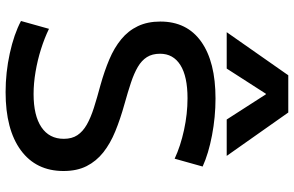

<svg xmlns="http://www.w3.org/2000/svg" viewBox="-202 -838 1050 686"><g transform="rotate(90 323.0 -495.0)"><path d="M309 10Q239 10 170.5 -5Q102 -20 55 -45L83 -145Q116 -129 155.5 -116.5Q195 -104 236.5 -97Q278 -90 316 -90Q393 -90 434.5 -118Q476 -146 476 -198Q476 -227 463 -246.5Q450 -266 425.5 -280Q401 -294 365 -305.5Q329 -317 284 -329Q234 -343 192.5 -360.5Q151 -378 120.5 -403Q90 -428 73.5 -462.5Q57 -497 57 -543Q57 -638 129 -689Q201 -740 332 -740Q398 -740 463.5 -727.5Q529 -715 575 -694L547 -594Q502 -615 444.5 -627.5Q387 -640 331 -640Q253 -640 212.5 -614.5Q172 -589 172 -542Q172 -514 184 -495Q196 -476 219 -462.5Q242 -449 275 -438Q308 -427 351 -415Q405 -400 449 -382Q493 -364 524.5 -339Q556 -314 573.5 -279.5Q591 -245 591 -197Q591 -99 517 -44.5Q443 10 309 10ZM95 -780 249 -1000H382L537 -780H407L317 -920H315L225 -780Z"/></g></svg>

Font: M PLUS 1 Medium
Style: Regular
Weight: 500
Designer: Coji Morishita
Foundry: UNDERFOREST DESIGN
Version: Version 1.001